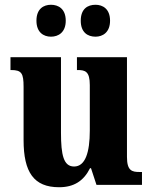

<svg xmlns="http://www.w3.org/2000/svg" viewBox="-20 -776 639 806"><path d="M381 -622C411 -622 442 -640 442 -689C442 -739 411 -756 381 -756C348 -756 319 -739 319 -689C319 -640 348 -622 381 -622ZM194 -622C225 -622 256 -640 256 -689C256 -739 225 -756 194 -756C163 -756 133 -739 133 -689C133 -640 163 -622 194 -622ZM228 10C290 10 331 -16 358 -70H362L385 0H576V-54H566C534 -54 513 -59 513 -117V-536H303V-482H306C338 -482 357 -476 357 -419V-228C357 -136 338 -77 291 -77C247 -77 236 -125 236 -219V-536H24V-482H27C71 -482 79 -468 79 -411V-188C79 -53 122 10 228 10Z"/></svg>

Font: Noto Serif Myanmar Condensed ExtraBold
Style: Regular
Weight: 800
Width: 3
Designer: Ben Mitchell and the Monotype Design Team
Foundry: Monotype Imaging Inc.
Version: Version 2.106